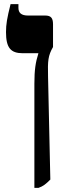

<svg xmlns="http://www.w3.org/2000/svg" viewBox="-20 -667 336 927"><path d="M146 240H166C189 232 202 221 223 200L212 -297C210 -374 212 -398 236 -440V-550C236 -581 225 -592 198 -592H115C83 -592 69 -605 69 -629V-647H31C14 -579 9 -550 9 -512C9 -437 31 -410 90 -410H165V-408C152 -367 146 -330 146 -263Z"/></svg>

Font: Noto Serif Hebrew Extra
Style: Regular
Weight: 800
Designer: Monotype Design Team
Foundry: Monotype Imaging Inc.
Version: Version 1.901